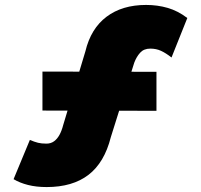

<svg xmlns="http://www.w3.org/2000/svg" viewBox="-20 -727 816 778"><path d="M169 31Q127 31 93.5 22.5Q60 14 35 -1L101 -160Q120 -152 134 -148.5Q148 -145 168 -145Q186 -145 199 -154.5Q212 -164 221 -180.5Q230 -197 236 -220L326 -519Q348 -611 411.5 -659Q475 -707 572 -707Q618 -707 659.5 -695Q701 -683 739 -654L675 -494Q652 -512 632.5 -521Q613 -530 589 -530Q563 -530 548 -513.5Q533 -497 524 -473L429 -171Q403 -68 338.5 -18.5Q274 31 169 31ZM152 -279V-437L614 -436V-278Z"/></svg>

Font: Lexend Giga ExtraBold
Style: Regular
Weight: 800
Designer: Bonnie Shaver-Troup, Thomas Jockin
Foundry: Lexend
Version: Version 1.007